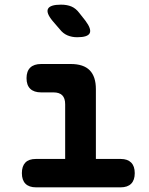

<svg xmlns="http://www.w3.org/2000/svg" viewBox="-20 -805 640 825"><path d="M499 -122Q528 -122 543.5 -106.5Q559 -91 559 -61Q559 -31 543.5 -15.5Q528 0 498 0H135Q105 0 89.5 -15.5Q74 -31 74 -61Q74 -91 89 -106.5Q104 -122 134 -122H260V-357Q260 -383 247.5 -395.5Q235 -408 210 -408H157Q126 -408 110 -423.5Q94 -439 94 -469Q94 -499 110 -514.5Q126 -530 157 -530H284Q339 -530 365.5 -503Q392 -476 392 -422V-122ZM237 -679 206 -715Q177 -750 186.5 -767.5Q196 -785 242 -785Q268 -785 287 -777Q306 -769 321 -749L347 -716Q374 -680 365.5 -662.5Q357 -645 312 -645Q289 -645 270 -653Q251 -661 237 -679Z"/></svg>

Font: Maple Mono Normal NL
Style: Bold
Weight: 700
Monospace: yes
Designer: subframe7536
Version: Version 7.000